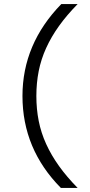

<svg xmlns="http://www.w3.org/2000/svg" viewBox="-20 -720 440 940"><path d="M90 -250Q90 -505 280 -700H360Q307 -646 269 -593Q231 -540 206 -485Q181 -430 169.5 -372Q158 -314 158 -250Q158 -186 169.5 -128Q181 -70 206 -15Q231 40 269 93Q307 146 360 200H278Q184 105 137 -7.5Q90 -120 90 -250Z"/></svg>

Font: PT Root UI
Style: Regular
Weight: 400
Designer: Vitaly Kuzmin
Foundry: ParaType Ltd.
Version: Version 2.001G